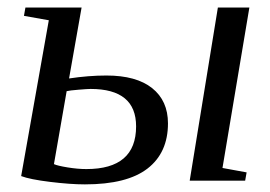

<svg xmlns="http://www.w3.org/2000/svg" viewBox="-20 -479 717 509"><path d="M641.1 -459 569.8 -33.7 633.8 -22 629.9 0H482.9L557.6 -459ZM163.1 -271Q214.8 -278.8 262.2 -278.8Q341.3 -278.8 383.3 -245.4Q425.3 -211.9 425.3 -151.9Q425.3 -74.2 371.1 -32.2Q316.9 9.8 205.1 9.8Q166.5 9.8 112.8 3.2Q59.1 -3.4 36.1 -12.2L109.4 -425.3L43.5 -437L47.4 -459H196.3ZM220.2 -243.2Q212.4 -243.2 188.5 -241.2Q164.6 -239.3 156.7 -237.3L123 -43.9Q132.3 -39.6 159.2 -35.2Q186 -30.8 209 -30.8Q340.8 -30.8 340.8 -144Q340.8 -243.2 220.2 -243.2Z"/></svg>

Font: Tinos
Style: Italic
Weight: 400
Italic angle: -16.333°
Designer: Steve Matteson
Foundry: Monotype Imaging Inc.
Version: Version 1.32